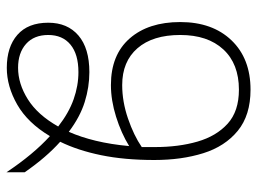

<svg xmlns="http://www.w3.org/2000/svg" viewBox="-118 -646 776 579"><g transform="rotate(90 269.5 -357.0)"><path d="M86 -115Q86 -72 113 -48Q140 -24 185 -24Q233 -24 280 -53.5Q327 -83 362 -145Q321 -177 280 -191.5Q239 -206 198 -206Q144 -206 115 -182Q86 -158 86 -115ZM86 -513Q86 -430 126 -384Q166 -338 237 -338Q287 -338 338 -355.5Q389 -373 424 -397Q424 -416 424 -437Q424 -508 407.5 -565Q391 -622 353.5 -656Q316 -690 251 -690Q173 -690 129.5 -643Q86 -596 86 -513ZM500 11Q446 -70 391 -120Q351 -53 296 -21.5Q241 10 185 10Q122 10 85.5 -22Q49 -54 49 -115Q49 -173 87.5 -206Q126 -239 198 -239Q243 -239 288 -225Q333 -211 378 -177Q394 -213 405 -258.5Q416 -304 421 -359Q382 -335 332.5 -319.5Q283 -304 237 -304Q146 -304 96.5 -360.5Q47 -417 47 -513Q47 -610 102 -667.5Q157 -725 251 -725Q328 -725 375 -686.5Q422 -648 442.5 -582.5Q463 -517 463 -435Q463 -345 448.5 -274.5Q434 -204 408 -151Q455 -109 500 -44Z"/></g></svg>

Font: Noto Sans Armenian SemiCondensed ExtraLight
Style: Regular
Weight: 200
Width: 4
Designer: Monotype Design Team
Foundry: Monotype Imaging Inc.
Version: Version 2.008; ttfautohint (v1.8.4.7-5d5b)